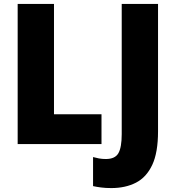

<svg xmlns="http://www.w3.org/2000/svg" viewBox="-20 -734 895 978"><path d="M70 0V-714H255V-152H497V0ZM547 224Q518 224 495 221Q472 218 454 214V66Q468 70 484 73Q500 76 519 76Q566 76 583 46.5Q600 17 600 -51V-714H785V-65Q785 43 755.5 106Q726 169 672.5 196.5Q619 224 547 224Z"/></svg>

Font: Noto Sans SemiCondensed Black
Style: Regular
Weight: 900
Width: 4
Designer: Monotype Design Team
Foundry: Monotype Imaging Inc.
Version: Version 2.013; ttfautohint (v1.8.4.7-5d5b)